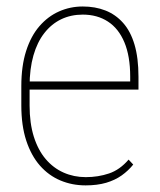

<svg xmlns="http://www.w3.org/2000/svg" viewBox="-20 -558 492 589"><path d="M242.7 10.7Q201.2 10.7 165.3 -4.4Q129.4 -19.5 102.5 -50Q75.7 -80.6 60.5 -126.7Q45.4 -172.9 45.4 -234.4V-293.9Q45.4 -355.5 60.1 -401.4Q74.7 -447.3 100.8 -477.5Q127 -507.8 161.1 -522.9Q195.3 -538.1 233.9 -538.1Q272 -538.1 303.2 -525.9Q334.5 -513.7 357.4 -488Q380.4 -462.4 392.6 -421.4Q404.8 -380.4 404.8 -322.3V-283.2H62V-308.1H379.4V-322.8Q379.4 -385.7 361.6 -428.2Q343.8 -470.7 311 -491.9Q278.3 -513.2 233.9 -513.2Q197.3 -513.2 167.5 -498.8Q137.7 -484.4 116 -456.5Q94.2 -428.7 82.5 -387.7Q70.8 -346.7 70.8 -293.9V-234.4Q70.8 -180.2 83.7 -138.9Q96.7 -97.7 120.1 -70.1Q143.6 -42.5 175 -28.6Q206.5 -14.6 243.2 -14.6Q281.2 -14.6 314.5 -25.9Q347.7 -37.1 374.5 -68.4L388.7 -53.2Q374 -34.7 353.5 -20Q333 -5.4 305.7 2.7Q278.3 10.7 242.7 10.7Z"/></svg>

Font: Roboto Condensed Thin
Style: Regular
Weight: 250
Width: 3
Designer: Christian Robertson
Foundry: Google
Version: Version 3.009; 2024